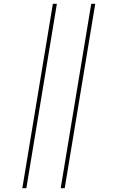

<svg xmlns="http://www.w3.org/2000/svg" viewBox="-20 -843 616 1006"><path d="M298 143H319L479 -823H458ZM97 143H118L278 -823H257Z"/></svg>

Font: Iosevka Sparkle Thin Oblique
Style: Regular
Weight: 100
Italic angle: -9°
Designer: Belleve Invis
Foundry: Belleve Invis
Version: Version 4.5.0; ttfautohint (v1.8.3)